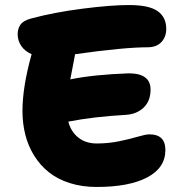

<svg xmlns="http://www.w3.org/2000/svg" viewBox="-20 -744 717 759"><path d="M361.8 -4.9Q303.7 -4.9 255.1 -20.5Q206.5 -36.1 172.4 -63.7Q138.2 -91.3 114.7 -129.2Q91.3 -167 80.1 -211.4Q68.8 -255.9 68.8 -305.2Q68.8 -400.4 105 -529.8Q78.1 -541.5 64 -562.5Q49.8 -583.5 49.8 -608.9Q49.8 -630.9 61 -646.7Q72.3 -662.6 103 -670.9Q193.8 -695.3 306.2 -709.7Q418.5 -724.1 490.2 -724.1Q568.4 -724.1 602.8 -700.2Q637.2 -676.3 637.2 -629.9Q637.2 -598.1 617.9 -577.6Q598.6 -557.1 564 -557.1Q471.7 -557.1 276.9 -529.8Q274.9 -516.6 268.1 -483.4Q261.2 -450.2 257.8 -430.2Q350.1 -449.2 488.8 -454.1Q575.2 -454.1 575.2 -390.1Q575.2 -345.2 548.3 -319.1Q521.5 -293 478 -290Q350.1 -282.7 250 -263.2Q260.3 -223.6 289.6 -200.2Q318.8 -176.8 362.8 -176.8Q408.7 -176.8 451.9 -185.8Q495.1 -194.8 525.6 -203.9Q556.2 -212.9 570.8 -212.9Q633.8 -212.9 633.8 -150.9Q633.8 -80.6 562 -42.7Q490.2 -4.9 361.8 -4.9Z"/></svg>

Font: Shantell Sans Bouncy
Style: Regular
Weight: 800
Designer: Stephen Nixon, Anya Danilova, Shantell Martin
Foundry: Arrow Type
Version: Version 1.006;[9816181b4]